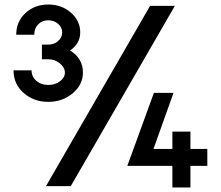

<svg xmlns="http://www.w3.org/2000/svg" viewBox="-20 -826 980 852"><path d="M900 -90H825V6H745V-90H545L663 -414H750L661 -165H745V-242H825V-165H900ZM348 -504Q348 -450 302.5 -412Q257 -374 194 -374Q130 -374 85 -413.5Q40 -453 40 -514H120Q120 -486 141 -467.5Q162 -449 194 -449Q225 -449 246.5 -465.5Q268 -482 268 -504Q268 -526 246 -544.5Q224 -563 194 -563H166V-628H194Q220 -628 238 -644Q256 -660 256 -682Q256 -704 238 -720Q220 -736 194 -736Q167 -736 149.5 -718Q132 -700 132 -672H52Q52 -730 93 -768Q134 -806 194 -806Q253 -806 294.5 -770Q336 -734 336 -682Q336 -633 291 -602Q348 -567 348 -504ZM646 -800H756L294 0H184Z"/></svg>

Font: Laverick
Style: Regular
Weight: 400
Designer: Daniel Pimley
Foundry: Daniel Pimley
Version: Version 1.000;PS 001.001;hotconv 1.0.56